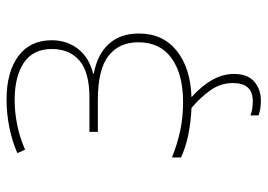

<svg xmlns="http://www.w3.org/2000/svg" viewBox="-132 -446 795 570"><g transform="rotate(-90 265.0 -160.5)"><path d="M251 217Q226 217 208 210V186Q225 193 250 193Q304 193 304 134Q304 98 283 68Q262 38 230 11Q142 7 83 -20V-47Q123 -31 162.5 -22.5Q202 -14 248 -14Q330 -14 377.5 -48Q425 -82 425 -147Q425 -204 384.5 -235.5Q344 -267 254 -267H159V-292H261Q336 -292 370.5 -321.5Q405 -351 405 -404Q405 -459 364.5 -486.5Q324 -514 253 -514Q217 -514 180 -506.5Q143 -499 106 -483L96 -506Q130 -521 171 -529.5Q212 -538 255 -538Q337 -538 384 -503Q431 -468 431 -404Q431 -359 405.5 -326Q380 -293 332 -281V-279Q388 -269 419.5 -235Q451 -201 451 -145Q451 -74 400 -33Q349 8 262 11Q331 73 331 137Q331 177 308.5 197Q286 217 251 217Z"/></g></svg>

Font: Noto Sans Mono Condensed Thin
Style: Regular
Weight: 100
Width: 3
Designer: Monotype Design Team
Foundry: Monotype Imaging Inc.
Version: Version 2.014; ttfautohint (v1.8.4.7-5d5b)